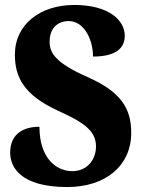

<svg xmlns="http://www.w3.org/2000/svg" viewBox="-20 -744 574 774"><path d="M251 10C408 10 509 -78 509 -208C509 -305 470 -372 336 -432C204 -490 180 -530 180 -576C180 -632 214 -659 257 -659C320 -659 355 -583 355 -516C450 -516 483 -552 483 -600C483 -660 422 -724 279 -724C144 -724 40 -647 40 -524C40 -431 78 -361 211 -299C307 -255 367 -222 367 -154C367 -102 333 -54 271 -54C209 -54 139 -104 139 -233C80 -233 21 -209 21 -128C21 -72 61 10 251 10Z"/></svg>

Font: Noto Serif Ethiopic Condensed Black
Style: Regular
Weight: 900
Width: 3
Designer: Monotype Design Team
Foundry: Monotype Imaging Inc.
Version: Version 2.102